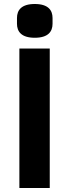

<svg xmlns="http://www.w3.org/2000/svg" viewBox="-20 -941 346 961"><path d="M154 -752C87 -752 65 -783 65 -822V-851C65 -890 87 -921 154 -921C221 -921 243 -890 243 -851V-822C243 -783 221 -752 154 -752ZM77 0H229V-698H77Z"/></svg>

Font: Plexus Sans Bold
Style: Regular
Weight: 700
Version: Version 2.001;PS 002.001;hotconv 1.0.70;makeotf.lib2.5.58329